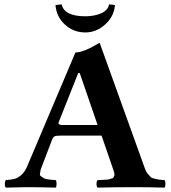

<svg xmlns="http://www.w3.org/2000/svg" viewBox="-20 -853 780 875"><path d="M503.9 -830.1Q500 -778.3 459.5 -741.7Q418.9 -705.1 369.1 -705.1Q314.9 -705.1 275.9 -741Q236.8 -776.9 232.9 -830.1L261.2 -833Q272.5 -778.8 369.1 -778.8Q410.2 -778.8 441.2 -792.5Q472.2 -806.2 477.1 -833ZM272.9 -283.2H424.8L343.3 -520H336.4L247.6 -296.4Q246.1 -293.5 246.6 -291Q247.1 -288.6 248.5 -287.1Q250 -285.6 253.4 -284.7Q256.8 -283.7 261.5 -283.4Q266.1 -283.2 272.9 -283.2ZM165 -79.1Q164.1 -69.3 162.1 -61.8Q160.2 -54.2 167.5 -49.1Q174.8 -43.9 179.4 -41Q184.1 -38.1 196 -36.1Q208 -34.2 214.6 -33.7Q221.2 -33.2 233.9 -32.2Q237.8 -28.3 237.8 -15.1Q237.8 -2 233.9 2Q159.7 0 101.1 0Q81.1 0 6.8 2Q2 -2 2 -14.9Q2 -27.8 6.8 -32.2Q32.7 -34.2 47.4 -38.1Q62 -42 78.6 -56.9Q95.2 -71.8 106.9 -102.1L323.7 -613.8Q360.8 -613.8 434.1 -658.2L640.1 -85.9Q645 -70.8 653.6 -60.8Q662.1 -50.8 667 -45.9Q671.9 -41 688 -37.6Q704.1 -34.2 706.5 -34.2Q709 -34.2 730 -32.2Q733.9 -28.3 733.9 -15.1Q733.9 -2 730 2Q655.8 0 596.2 0Q499 0 424.8 2Q419.9 -2 419.9 -14.9Q419.9 -27.8 424.8 -32.2Q430.7 -32.2 440.4 -32.7Q450.2 -33.2 455.6 -33.7Q460.9 -34.2 468.5 -34.7Q476.1 -35.2 480 -36.6Q483.9 -38.1 489 -39.6Q494.1 -41 496.6 -43.9Q499 -46.9 500.5 -51Q502 -55.2 501.5 -60.1Q501 -64.9 499 -71.8L442.9 -234.9H252.9Q234.9 -234.9 228.5 -231.4Q222.2 -228 217.8 -217.8Z"/></svg>

Font: Linux Libertine
Style: Bold
Weight: 700
Designer: Philipp H. Poll
Foundry: Philipp H. Poll
Version: Version 5.0.3